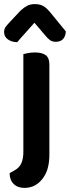

<svg xmlns="http://www.w3.org/2000/svg" viewBox="-44 -733 341 937"><path d="M26 99Q50 86 60 64Q70 42 70 8V-469Q78 -471 93.5 -474Q109 -477 126 -477Q162 -477 179.5 -463.5Q197 -450 197 -418V21Q197 90 170 130Q135 184 75 184Q42 184 22.5 164.5Q3 145 3 112ZM124 -622Q99 -593 80 -572.5Q61 -552 40 -527Q11 -528 -6.5 -541.5Q-24 -555 -24 -576Q-24 -592 -15.5 -603Q-7 -614 9 -631L56 -681Q72 -696 88 -704.5Q104 -713 126 -713Q147 -713 163.5 -705.5Q180 -698 200 -674L277 -580Q277 -559 265 -544Q253 -529 228 -529Q211 -529 199.5 -537.5Q188 -546 177 -560Z"/></svg>

Font: Baloo Tammudu 2 SemiBold
Style: Regular
Weight: 600
Designer: Maithili Shingre, Omkar Shende and Ek Type
Foundry: Ek Type
Version: Version 1.640;hotconv 1.0.111;makeotfexe 2.5.65597; ttfautoh